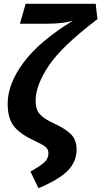

<svg xmlns="http://www.w3.org/2000/svg" viewBox="-20 -761 529 1003"><path d="M139 135Q188 108 210.5 88Q233 68 233 40Q233 19 218 6.5Q203 -6 158 -27Q84 -61 52 -102.5Q20 -144 20 -219Q20 -323 103.5 -435Q187 -547 361 -653Q309 -637 224 -637H84L114 -741H480L489 -661Q303 -520 234.5 -417.5Q166 -315 166 -234Q166 -189 188 -164.5Q210 -140 264 -115Q323 -88 351.5 -59Q380 -30 380 21Q380 83 334.5 130Q289 177 181 222Z"/></svg>

Font: Fira Sans SemiBold
Style: Italic
Weight: 600
Italic angle: -8°
Designer: bBox Type GmbH & Carrois Corporate GbR & Edenspiekermann AG
Foundry: bBox Type GmbH & Carrois Corporate GbR & Edenspiekermann AG
Version: Version 4.301